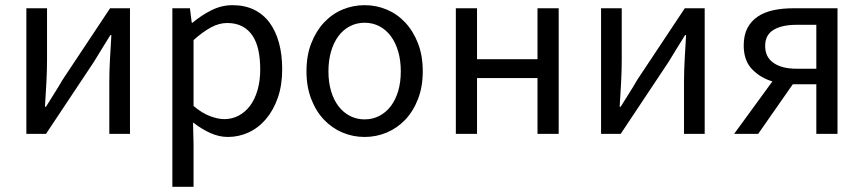

<svg xmlns="http://www.w3.org/2000/svg" viewBox="-20 -518 3343 743"><path d="M82 0V-486H162V-284Q162 -245 159.5 -198.5Q157 -152 154 -105H158Q172 -128 190.5 -157Q209 -186 222 -209L406 -486H483V0H403V-202Q403 -241 405.5 -287.5Q408 -334 411 -382H407Q393 -359 374.5 -329.5Q356 -300 343 -278L158 0Z M647 205V-486H715L722 -430H725Q758 -458 797.5 -478Q837 -498 880 -498Q927 -498 963 -480.5Q999 -463 1023 -430.5Q1047 -398 1059.5 -352.5Q1072 -307 1072 -250Q1072 -188 1055 -139.5Q1038 -91 1009 -57Q980 -23 942 -5.5Q904 12 862 12Q828 12 794.5 -3Q761 -18 727 -44L729 41V205ZM848 -57Q878 -57 903.5 -70.5Q929 -84 947.5 -108.5Q966 -133 976.5 -169Q987 -205 987 -250Q987 -290 980 -323Q973 -356 957.5 -379.5Q942 -403 917.5 -416Q893 -429 859 -429Q828 -429 796.5 -412Q765 -395 729 -363V-108Q762 -80 793 -68.5Q824 -57 848 -57Z M1391 12Q1346 12 1305.5 -5Q1265 -22 1234 -54.5Q1203 -87 1184.5 -134.5Q1166 -182 1166 -242Q1166 -303 1184.5 -350.5Q1203 -398 1234 -431Q1265 -464 1305.5 -481Q1346 -498 1391 -498Q1436 -498 1476.5 -481Q1517 -464 1548 -431Q1579 -398 1597.5 -350.5Q1616 -303 1616 -242Q1616 -182 1597.5 -134.5Q1579 -87 1548 -54.5Q1517 -22 1476.5 -5Q1436 12 1391 12ZM1391 -56Q1422 -56 1448 -69.5Q1474 -83 1492.5 -107.5Q1511 -132 1521 -166Q1531 -200 1531 -242Q1531 -284 1521 -318.5Q1511 -353 1492.5 -378Q1474 -403 1448 -416.5Q1422 -430 1391 -430Q1360 -430 1334 -416.5Q1308 -403 1289.5 -378Q1271 -353 1261 -318.5Q1251 -284 1251 -242Q1251 -200 1261 -166Q1271 -132 1289.5 -107.5Q1308 -83 1334 -69.5Q1360 -56 1391 -56Z M1744 0V-486H1826V-289H2060V-486H2142V0H2060V-216H1826V0Z M2306 0V-486H2386V-284Q2386 -245 2383.5 -198.5Q2381 -152 2378 -105H2382Q2396 -128 2414.5 -157Q2433 -186 2446 -209L2630 -486H2707V0H2627V-202Q2627 -241 2629.5 -287.5Q2632 -334 2635 -382H2631Q2617 -359 2598.5 -329.5Q2580 -300 2567 -278L2382 0Z M3139 0V-192H3049H3048L2914 0H2821L2969 -203Q2922 -217 2890 -250.5Q2858 -284 2858 -342Q2858 -382 2872.5 -409.5Q2887 -437 2912.5 -454Q2938 -471 2973 -478.5Q3008 -486 3049 -486H3221V0ZM3063 -252H3139V-422H3063Q3006 -422 2973.5 -402.5Q2941 -383 2941 -340Q2941 -297 2973.5 -274.5Q3006 -252 3063 -252Z"/></svg>

Font: SourceSansPro
Style: Book
Weight: 400
Designer: Paul D. Hunt
Foundry: Adobe Systems Incorporated
Version: Version 2.021;PS 2.000;hotconv 1.0.86;makeotf.lib2.5.63406